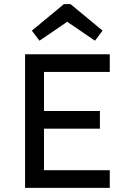

<svg xmlns="http://www.w3.org/2000/svg" viewBox="-20 -914 620 934"><path d="M102 0V-650H514V-564H194V-374H466V-288H194V-86H514V0ZM172 -716 135 -765 291 -894H323L479 -765L442 -716L307 -808Z"/></svg>

Font: Sometype Mono Medium
Style: Regular
Weight: 500
Monospace: yes
Designer: Ryoichi Tsunekawa
Foundry: Dharma Type
Version: Version 1.000; ttfautohint (v1.8.3)